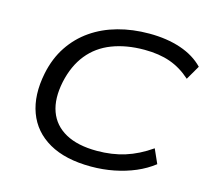

<svg xmlns="http://www.w3.org/2000/svg" viewBox="-104 -836 1056 967"><g transform="rotate(15 424.5 -352.5)"><path d="M448 9Q314 9 228.5 -40Q143 -89 110.5 -177.5Q78 -266 102 -384Q119 -466 160 -527.5Q201 -589 261 -630.5Q321 -672 397 -693Q473 -714 560 -714Q652 -714 724.5 -689.5Q797 -665 843 -617L800 -543Q750 -588 692 -608.5Q634 -629 557 -629Q463 -629 389 -600.5Q315 -572 267.5 -513Q220 -454 201 -366Q182 -275 205.5 -210Q229 -145 292.5 -110Q356 -75 456 -75Q535 -75 602 -96Q669 -117 735 -163L768 -89Q727 -57 676.5 -35.5Q626 -14 568 -2.5Q510 9 448 9Z"/></g></svg>

Font: Nunito Sans 10pt Expanded
Style: Italic
Weight: 400
Width: 7
Italic angle: -9°
Designer: Vernon Adams
Foundry: Vernon Adams
Version: Version 3.101;gftools[0.9.27]